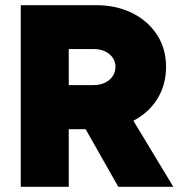

<svg xmlns="http://www.w3.org/2000/svg" viewBox="-20 -720 703 740"><path d="M60 0V-700H350Q429 -700 490 -669.5Q551 -639 585.5 -585.5Q620 -532 620 -462Q620 -392 585.5 -337.5Q551 -283 490 -252.5Q429 -222 350 -222H245V0ZM436 0 280 -275 419 -379 648 0ZM245 -392H340Q365 -392 384 -401Q403 -410 414 -426Q425 -442 425 -462Q425 -492 401.5 -511.5Q378 -531 340 -531H245Z"/></svg>

Font: Figtree Black
Style: Regular
Weight: 900
Designer: Erik Kennedy
Foundry: Erik Kennedy
Version: Version 2.001;gftools[0.9.30]